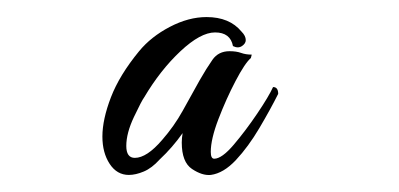

<svg xmlns="http://www.w3.org/2000/svg" viewBox="-20 -626 468 225"><path d="M131 -421Q117 -421 108.5 -434Q100 -447 100 -466Q100 -486 110 -512Q120 -538 143 -566Q157 -583 179 -594.5Q201 -606 222 -606Q249 -606 263 -589Q268 -584 268 -579Q268 -575 263.5 -572Q259 -569 253 -572Q250 -588 232 -588Q215 -588 191.5 -566Q168 -544 149 -512Q146 -508 137 -489Q128 -470 128 -455Q128 -441 138 -441Q152 -441 170 -462Q184 -478 194 -496Q204 -514 214 -532Q222 -546 229 -556Q236 -566 249 -566Q257 -566 262.5 -564Q268 -562 275 -562L274 -558Q267 -552 256 -531Q245 -510 236 -486.5Q227 -463 227 -448Q227 -440 231 -440Q240 -440 254 -456.5Q268 -473 281.5 -493Q295 -513 300 -524Q306 -524 306 -516Q297 -498 284 -476Q271 -454 256.5 -438.5Q242 -423 227 -421Q217 -420 205 -428Q193 -436 193 -459Q193 -464 194 -470Q182 -453 167 -439Q158 -429 148.5 -425Q139 -421 131 -421Z"/></svg>

Font: Great Vibes
Style: Regular
Weight: 400
Designer: Robert E. Leuschke, Viktoriya Grabowska, Viviana Monsalve, Eben Sorkin
Foundry: Robert E. Leuschke
Version: Version 1.103; ttfautohint (v1.8.4.7-5d5b)